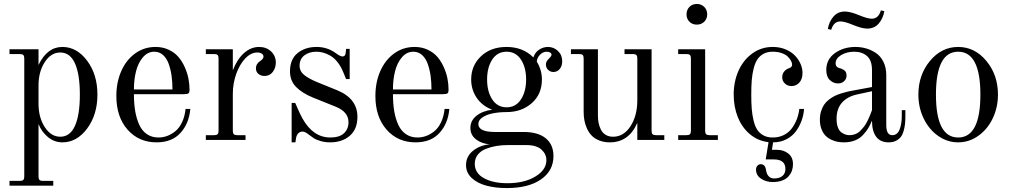

<svg xmlns="http://www.w3.org/2000/svg" viewBox="-20 -704 5088 966"><path d="M283.2 -439.9Q236.8 -439.9 205.3 -391.6Q173.8 -343.3 173.8 -273.9V-182.1Q173.8 -112.8 205.3 -64.5Q236.8 -16.1 283.2 -16.1Q332.5 -16.1 357.2 -71Q381.8 -126 381.8 -228Q381.8 -330.1 357.2 -385Q332.5 -439.9 283.2 -439.9ZM293.9 -467.8Q366.7 -467.8 418.5 -398.4Q470.2 -329.1 470.2 -228Q470.2 -127 418.5 -57.4Q366.7 12.2 293.9 12.2Q253.4 12.2 221.2 -14.4Q189 -41 173.8 -80.1V184.1Q173.8 196.3 178.7 201.2Q183.6 206.1 195.8 206.1H248V230H27.8V206.1H80.1Q92.3 206.1 97.2 201.2Q102.1 196.3 102.1 184.1V-410.2Q102.1 -422.4 97.2 -427.2Q92.3 -432.1 80.1 -432.1H27.8V-456.1H173.8V-377Q217.3 -467.8 293.9 -467.8Z M756.3 -443.8Q723.1 -443.8 699.2 -416Q675.3 -388.2 664.6 -346.2Q653.8 -304.2 653.8 -253.9H847.7Q847.7 -290.5 843.3 -322.3Q838.9 -354 828.9 -382.3Q818.8 -410.6 800.3 -427.2Q781.7 -443.8 756.3 -443.8ZM762.7 -467.8Q798.8 -467.8 828.6 -453.9Q858.4 -439.9 877.4 -417.7Q896.5 -395.5 909.4 -366.5Q922.4 -337.4 928 -309.1Q933.6 -280.8 933.6 -252.9Q933.6 -238.8 928.2 -234.4Q922.9 -230 902.3 -230H653.8Q653.8 -182.1 660.4 -144Q667 -106 680.9 -75.7Q694.8 -45.4 719.5 -28.8Q744.1 -12.2 777.3 -12.2Q799.8 -12.2 821 -20Q842.3 -27.8 862.1 -43.7Q881.8 -59.6 895.8 -88.6Q909.7 -117.7 913.6 -155.8H937.5Q931.2 -83 888.2 -35.4Q845.2 12.2 767.6 12.2Q678.2 12.2 621.8 -51.8Q565.4 -115.7 565.4 -221.2Q565.4 -290 590.1 -346.2Q614.7 -402.3 659.9 -435.1Q705.1 -467.8 762.7 -467.8Z M1151.4 -456.1V-350.1Q1173.3 -406.7 1208 -437.3Q1242.7 -467.8 1283.7 -467.8Q1319.8 -467.8 1343.8 -445.3Q1367.7 -422.9 1367.7 -389.2Q1367.7 -362.3 1352.3 -342Q1336.9 -321.8 1310.5 -321.8Q1293 -321.8 1280.3 -332Q1267.6 -342.3 1267.6 -360.8Q1267.6 -381.8 1287.6 -396Q1305.7 -407.2 1305.7 -418.9Q1305.7 -428.7 1296.9 -434.3Q1288.1 -439.9 1274.4 -439.9Q1242.2 -439.9 1213.6 -409.7Q1185.1 -379.4 1168.2 -331.3Q1151.4 -283.2 1151.4 -231.9V-45.9Q1151.4 -33.7 1156.2 -28.8Q1161.1 -23.9 1173.3 -23.9H1215.3V0H1015.6V-23.9H1057.6Q1069.8 -23.9 1074.7 -28.8Q1079.6 -33.7 1079.6 -45.9V-410.2Q1079.6 -422.4 1074.7 -427.2Q1069.8 -432.1 1057.6 -432.1H1015.6V-456.1Z M1447.3 -186H1465.3Q1469.2 -177.2 1476.3 -161.1Q1483.4 -145 1489.5 -131.8Q1495.6 -118.7 1502.4 -106.9Q1555.7 -12.2 1642.1 -12.2Q1687.5 -12.2 1710.4 -33.4Q1733.4 -54.7 1733.4 -88.9Q1733.4 -141.1 1669.4 -167L1555.2 -212.9Q1501 -234.9 1470 -266.1Q1439 -297.4 1439 -345.2Q1439 -405.8 1477.1 -436.8Q1515.1 -467.8 1573.2 -467.8Q1627 -467.8 1670.4 -436Q1691.9 -419.9 1703.1 -419.9Q1717.8 -419.9 1719.2 -438L1721.2 -458H1739.3V-306.2H1721.2L1707 -340.8Q1694.8 -371.1 1677.2 -392.6Q1659.7 -414.1 1640.6 -424.6Q1621.6 -435.1 1605 -439.5Q1588.4 -443.8 1572.3 -443.8Q1535.2 -443.8 1511.2 -425.3Q1487.3 -406.7 1487.3 -374Q1487.3 -345.2 1510.5 -326.7Q1533.7 -308.1 1575.2 -291L1676.3 -250Q1778.3 -208 1778.3 -116.2Q1778.3 -53.7 1739.7 -20.8Q1701.2 12.2 1641.1 12.2Q1615.2 12.2 1593 5.6Q1570.8 -1 1560.8 -7.3Q1550.8 -13.7 1536.1 -24.9Q1535.2 -25.4 1531.7 -28.1Q1528.3 -30.8 1527.3 -31.5Q1526.4 -32.2 1523.2 -34.2Q1520 -36.1 1518.8 -36.9Q1517.6 -37.6 1514.9 -38.8Q1512.2 -40 1510.5 -40.5Q1508.8 -41 1506.6 -41.5Q1504.4 -42 1502.4 -42Q1488.8 -42 1480.2 -32.7Q1471.7 -23.4 1469.2 -7.8L1466.3 12.2H1447.3Z M2059.6 -443.8Q2026.4 -443.8 2002.4 -416Q1978.5 -388.2 1967.8 -346.2Q1957 -304.2 1957 -253.9H2150.9Q2150.9 -290.5 2146.5 -322.3Q2142.1 -354 2132.1 -382.3Q2122.1 -410.6 2103.5 -427.2Q2085 -443.8 2059.6 -443.8ZM2065.9 -467.8Q2102.1 -467.8 2131.8 -453.9Q2161.6 -439.9 2180.7 -417.7Q2199.7 -395.5 2212.6 -366.5Q2225.6 -337.4 2231.2 -309.1Q2236.8 -280.8 2236.8 -252.9Q2236.8 -238.8 2231.4 -234.4Q2226.1 -230 2205.6 -230H1957Q1957 -182.1 1963.6 -144Q1970.2 -106 1984.1 -75.7Q1998 -45.4 2022.7 -28.8Q2047.4 -12.2 2080.6 -12.2Q2103 -12.2 2124.3 -20Q2145.5 -27.8 2165.3 -43.7Q2185.1 -59.6 2199 -88.6Q2212.9 -117.7 2216.8 -155.8H2240.7Q2234.4 -83 2191.4 -35.4Q2148.4 12.2 2070.8 12.2Q1981.4 12.2 1925 -51.8Q1868.7 -115.7 1868.7 -221.2Q1868.7 -290 1893.3 -346.2Q1918 -402.3 1963.1 -435.1Q2008.3 -467.8 2065.9 -467.8Z M2601.1 -404.3Q2575.2 -443.8 2528.8 -443.8Q2482.4 -443.8 2456.5 -404.3Q2430.7 -364.7 2430.7 -304.2Q2430.7 -243.7 2456.5 -203.9Q2482.4 -164.1 2528.8 -164.1Q2575.2 -164.1 2601.1 -203.9Q2627 -243.7 2627 -304.2Q2627 -364.7 2601.1 -404.3ZM2443.8 22Q2403.3 19 2375 -2.7Q2346.7 -24.4 2346.7 -60.1Q2346.7 -97.7 2377.9 -122.1Q2409.2 -146.5 2456.5 -151.9Q2406.2 -170.9 2378.4 -211.9Q2350.6 -252.9 2350.6 -304.2Q2350.6 -374 2399.9 -420.9Q2449.2 -467.8 2528.8 -467.8Q2610.8 -467.8 2663.6 -415Q2671.4 -440.4 2692.4 -454.1Q2713.4 -467.8 2736.8 -467.8Q2766.1 -467.8 2787.4 -447.5Q2808.6 -427.2 2808.6 -396Q2808.6 -372.1 2796.1 -356.9Q2783.7 -341.8 2764.6 -341.8Q2748.5 -341.8 2737.5 -352.8Q2726.6 -363.8 2726.6 -379.9Q2726.6 -394.5 2740.7 -408Q2754.9 -421.4 2754.9 -428.2Q2754.9 -435.1 2748.3 -439.5Q2741.7 -443.8 2731 -443.8Q2711.4 -443.8 2696.8 -428.5Q2682.1 -413.1 2680.7 -394Q2706.5 -351.6 2706.5 -304.2Q2706.5 -230 2655.5 -185.1Q2604.5 -140.1 2528.8 -140.1Q2490.2 -140.1 2458.5 -133.5Q2426.8 -127 2406.7 -113Q2386.7 -99.1 2386.7 -80.1Q2386.7 -40 2470.7 -40H2614.7Q2687 -40 2725.8 -8.3Q2764.6 23.4 2764.6 81.1Q2764.6 155.3 2701.7 198.7Q2638.7 242.2 2529.8 242.2Q2472.7 242.2 2427.5 230.2Q2382.3 218.3 2353.5 191.7Q2324.7 165 2324.7 127Q2324.7 83 2359.4 54.9Q2394 26.9 2443.8 22ZM2532.7 217.8Q2618.2 217.8 2673.6 184.1Q2729 150.4 2729 102.1Q2729 71.3 2704.3 48.6Q2679.7 25.9 2627.9 25.9H2534.7Q2504.9 25.9 2478 30.3Q2451.2 34.7 2425.3 44.7Q2399.4 54.7 2384 74Q2368.7 93.3 2368.7 120.1Q2368.7 167 2414.8 192.4Q2460.9 217.8 2532.7 217.8Z M3322.3 0H3186.5V-85.9Q3143.6 12.2 3048.3 12.2Q3018.6 12.2 2994.9 2.7Q2971.2 -6.8 2956.8 -22Q2942.4 -37.1 2933.1 -57.6Q2923.8 -78.1 2920.2 -98.6Q2916.5 -119.1 2916.5 -141.1V-410.2Q2916.5 -422.4 2911.6 -427.2Q2906.7 -432.1 2894.5 -432.1H2852.5V-456.1H2988.3V-122.1Q2988.3 -102.5 2991.7 -85.4Q2995.1 -68.4 3003.2 -52Q3011.2 -35.6 3026.9 -25.9Q3042.5 -16.1 3064.5 -16.1Q3117.7 -16.1 3152.1 -68.8Q3186.5 -121.6 3186.5 -200.2V-410.2Q3186.5 -422.4 3181.6 -427.2Q3176.8 -432.1 3164.6 -432.1H3122.1V-456.1H3258.3V-45.9Q3258.3 -33.7 3263.2 -28.8Q3268.1 -23.9 3280.3 -23.9H3322.3Z M3448.7 -669.2Q3463.4 -684.1 3485.8 -684.1Q3508.3 -684.1 3523.2 -669.2Q3538.1 -654.3 3538.1 -631.8Q3538.1 -609.4 3523.2 -594.7Q3508.3 -580.1 3485.8 -580.1Q3463.4 -580.1 3448.7 -594.7Q3434.1 -609.4 3434.1 -631.8Q3434.1 -654.3 3448.7 -669.2ZM3527.8 -456.1V-45.9Q3527.8 -33.7 3532.7 -28.8Q3537.6 -23.9 3549.8 -23.9H3591.8V0H3392.1V-23.9H3434.1Q3446.3 -23.9 3451.2 -28.8Q3456.1 -33.7 3456.1 -45.9V-410.2Q3456.1 -422.4 3451.2 -427.2Q3446.3 -432.1 3434.1 -432.1H3392.1V-456.1Z M3867.7 -467.8Q3902.8 -467.8 3931.9 -455.8Q3960.9 -443.8 3979.2 -424.8Q3997.6 -405.8 4007.6 -382.8Q4017.6 -359.9 4017.6 -336.9Q4017.6 -305.7 4001.5 -288.3Q3985.4 -271 3962.4 -271Q3942.4 -271 3929 -283.9Q3915.5 -296.9 3915.5 -314.9Q3915.5 -333 3925.8 -344.7Q3936 -356.4 3949.7 -360.8Q3965.3 -365.7 3965.3 -378.9Q3965.3 -387.2 3960 -397.7Q3954.6 -408.2 3943.8 -418.9Q3933.1 -429.7 3913.1 -436.8Q3893.1 -443.8 3867.7 -443.8Q3840.8 -443.8 3821.5 -433.3Q3802.2 -422.9 3790.5 -405Q3778.8 -387.2 3771.7 -358.9Q3764.6 -330.6 3762.2 -300Q3759.8 -269.5 3759.8 -228Q3759.8 -186.5 3762.2 -156Q3764.6 -125.5 3771.5 -97.2Q3778.3 -68.8 3790 -51Q3801.8 -33.2 3821.3 -22.7Q3840.8 -12.2 3867.7 -12.2Q3899.4 -12.2 3924.6 -25.1Q3949.7 -38.1 3965.1 -59.8Q3980.5 -81.5 3989.5 -105.5Q3998.5 -129.4 4001.5 -155.8H4025.4Q4023.4 -126 4013.2 -97.4Q4002.9 -68.8 3984.6 -43.7Q3966.3 -18.6 3936.5 -3.2Q3906.7 12.2 3869.6 12.2L3863.8 49.8H3889.6Q3922.4 49.8 3946 68.4Q3969.7 86.9 3969.7 122.1Q3969.7 139.2 3964.6 154.1Q3959.5 168.9 3948.2 182.4Q3937 195.8 3916.3 203.9Q3895.5 211.9 3867.7 211.9Q3834.5 211.9 3809.1 195.1Q3783.7 178.2 3783.7 148.9Q3783.7 138.2 3790.5 130.1Q3797.4 122.1 3807.6 122.1Q3830.6 122.1 3834.5 153.8Q3837.4 172.4 3847.7 183.1Q3857.9 193.8 3874.5 193.8Q3901.9 193.8 3916.7 181.2Q3931.6 168.5 3931.6 146Q3931.6 98.1 3873.5 98.1H3832.5L3846.7 11.2Q3793.9 5.4 3753.7 -28.3Q3713.4 -62 3692.4 -114Q3671.4 -166 3671.4 -228Q3671.4 -293.9 3695.8 -348.4Q3720.2 -402.8 3765.4 -435.3Q3810.5 -467.8 3867.7 -467.8Z M4367.2 -245.1 4293 -229Q4244.6 -218.8 4216.8 -188.2Q4189 -157.7 4189 -106Q4189 -80.1 4196 -62.3Q4203.1 -44.4 4214.6 -36.9Q4226.1 -29.3 4235.4 -26.6Q4244.6 -23.9 4254.9 -23.9Q4270 -23.9 4283.9 -29.5Q4297.9 -35.2 4308.6 -46.1Q4319.3 -57.1 4327.9 -68.1Q4336.4 -79.1 4344.5 -95.7Q4352.5 -112.3 4356.9 -123Q4361.3 -133.8 4367.2 -149.9ZM4535.2 -149.9V-120.1Q4535.2 -98.1 4533.4 -81.1Q4531.7 -64 4526.6 -45.7Q4521.5 -27.3 4512.5 -15.4Q4503.4 -3.4 4487.8 4.4Q4472.2 12.2 4451.2 12.2Q4409.2 12.2 4388.2 -16.1Q4367.2 -44.4 4367.2 -97.2Q4357.9 -74.7 4347.9 -58.3Q4337.9 -42 4321.5 -24.4Q4305.2 -6.8 4281 2.7Q4256.8 12.2 4226.1 12.2Q4209.5 12.2 4193.6 9.3Q4177.7 6.3 4161.1 -1.7Q4144.5 -9.8 4132.6 -22.2Q4120.6 -34.7 4112.8 -55.2Q4105 -75.7 4105 -102.1Q4105 -125 4111.1 -144.3Q4117.2 -163.6 4126.2 -177.2Q4135.3 -190.9 4150.1 -202.4Q4165 -213.9 4178.5 -220.7Q4191.9 -227.5 4210.9 -233.6Q4230 -239.7 4243.2 -242.7Q4256.3 -245.6 4274.9 -249L4367.2 -266.1V-351.1Q4367.2 -399.9 4342.3 -421.9Q4317.4 -443.8 4278.3 -443.8Q4239.7 -443.8 4211.9 -426.8Q4184.1 -409.7 4184.1 -384.8Q4184.1 -366.7 4202.1 -361.8Q4209.5 -359.9 4214.4 -357.9Q4219.2 -356 4225.8 -351.8Q4232.4 -347.7 4235.8 -340.6Q4239.3 -333.5 4239.3 -324.2Q4239.3 -307.1 4227.1 -295.7Q4214.8 -284.2 4196.3 -284.2Q4172.9 -284.2 4155 -301.3Q4137.2 -318.4 4137.2 -352.1Q4137.2 -405.3 4180.4 -436.5Q4223.6 -467.8 4284.2 -467.8Q4312 -467.8 4338.1 -460.2Q4364.3 -452.6 4387.5 -437Q4410.6 -421.4 4424.8 -392.8Q4439 -364.3 4439 -326.2V-74.2Q4439 -23.9 4469.2 -23.9Q4494.6 -23.9 4505.9 -52Q4517.1 -80.1 4517.1 -120.1V-149.9ZM4145 -558.1Q4150.9 -594.2 4172.9 -620.1Q4194.8 -646 4231 -646Q4258.3 -646 4306.2 -626Q4345.2 -609.9 4366.2 -609.9Q4399.9 -609.9 4412.1 -651.9L4429.2 -647.9Q4423.3 -611.8 4401.4 -585.9Q4379.4 -560.1 4343.3 -560.1Q4315.9 -560.1 4268.1 -580.1Q4229 -596.2 4208 -596.2Q4174.3 -596.2 4162.1 -554.2Z M4912.6 -228Q4912.6 -443.8 4800.8 -443.8Q4689 -443.8 4689 -228Q4689 -12.2 4800.8 -12.2Q4912.6 -12.2 4912.6 -228ZM5001 -228Q5001 -163.1 4974.4 -107.9Q4947.8 -52.7 4901.6 -20.3Q4855.5 12.2 4800.8 12.2Q4746.1 12.2 4700 -20.3Q4653.8 -52.7 4627.2 -107.9Q4600.6 -163.1 4600.6 -228Q4600.6 -327.1 4658.9 -397.5Q4717.3 -467.8 4800.8 -467.8Q4884.3 -467.8 4942.6 -397.5Q5001 -327.1 5001 -228Z"/></svg>

Font: Flanker Steampunk
Style: Regular
Weight: 400
Designer: Alexey Kryukov, Leonardo Di Lena
Foundry: Alexey Kryukov, Leonardo Di Lena
Version: 1.210